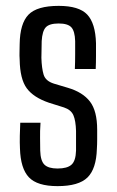

<svg xmlns="http://www.w3.org/2000/svg" viewBox="-20 -627 397 654"><path d="M176 7Q107 7 78.5 -23Q50 -53 48 -121Q47 -141 47.5 -165Q48 -189 49 -209H118Q116 -180 116.5 -156.5Q117 -133 117 -114Q118 -79 131.5 -66Q145 -53 176 -53Q209 -53 223.5 -66Q238 -79 239 -114Q239 -131 239 -148.5Q239 -166 239 -181Q238 -216 230 -234.5Q222 -253 198 -261L147 -277Q94 -295 71 -326.5Q48 -358 47 -424Q46 -438 46.5 -450.5Q47 -463 47 -477Q48 -547 77 -577Q106 -607 180 -607Q249 -607 277 -577.5Q305 -548 307 -480Q307 -461 307 -437Q307 -413 306 -392H235Q236 -416 236 -443Q236 -470 236 -487Q235 -521 223 -534Q211 -547 180 -547Q148 -547 136 -534Q124 -521 122 -487Q122 -471 121.5 -457.5Q121 -444 121 -430Q122 -395 128.5 -373Q135 -351 164 -342L211 -328Q262 -313 286.5 -281Q311 -249 311 -185Q311 -170 311 -152.5Q311 -135 310 -120Q308 -52 278 -22.5Q248 7 176 7Z"/></svg>

Font: Big Shoulders Display Medium
Style: Regular
Weight: 500
Designer: Patric King
Foundry: XO Type Co
Version: Version 1.000; ttfautohint (v1.8.2)